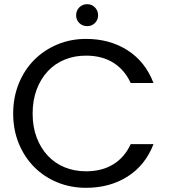

<svg xmlns="http://www.w3.org/2000/svg" viewBox="-20 -892 812 918"><path d="M43 -349Q43 -427 70 -493Q97 -559 144 -606Q191 -653 254.5 -679.5Q318 -706 391 -706Q505 -706 590 -651.5Q675 -597 714 -495H605Q576 -558 522 -592Q468 -626 391 -626Q336 -626 289.5 -607Q243 -588 209 -552Q175 -516 155.5 -464.5Q136 -413 136 -349Q136 -285 155.5 -234Q175 -183 209 -147Q243 -111 289.5 -92Q336 -73 391 -73Q468 -73 522 -106.5Q576 -140 605 -203H714Q675 -102 590 -48Q505 6 391 6Q318 6 254.5 -20Q191 -46 144 -93Q97 -140 70 -205.5Q43 -271 43 -349ZM397 -767Q374 -767 359 -782Q344 -797 344 -819Q344 -841 359 -856.5Q374 -872 397 -872Q419 -872 434 -856.5Q449 -841 449 -819Q449 -797 434 -782Q419 -767 397 -767Z"/></svg>

Font: Poppins
Style: Regular
Weight: 400
Designer: Ninad Kale (Devanagari), Jonny Pinhorn (Latin)
Foundry: Indian Type Foundry
Version: Version 3.002 2017